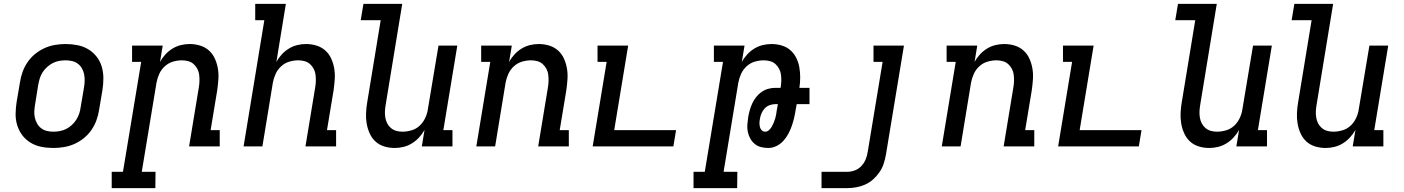

<svg xmlns="http://www.w3.org/2000/svg" viewBox="-20 -755 7240 990"><path d="M255 8Q223 8 193 2Q163 -4 138 -19Q113 -34 95.5 -57Q78 -80 69 -108.5Q60 -137 60.5 -168.5Q61 -200 66 -231L83 -331Q87 -358 96.5 -384.5Q106 -411 122.5 -435Q139 -459 162 -477.5Q185 -496 211 -507.5Q237 -519 264.5 -523.5Q292 -528 318 -528Q350 -528 380 -522Q410 -516 435 -501Q460 -486 478 -463Q496 -440 504.5 -411.5Q513 -383 513 -351.5Q513 -320 508 -289L491 -189Q487 -162 477.5 -135.5Q468 -109 451.5 -85Q435 -61 412 -42.5Q389 -24 363 -12.5Q337 -1 309 3.5Q281 8 255 8ZM255 -76Q271 -76 288 -79Q305 -82 321 -90Q337 -98 350.5 -110.5Q364 -123 373.5 -138Q383 -153 388.5 -169.5Q394 -186 396 -203L413 -303Q416 -320 416.5 -337.5Q417 -355 414 -371Q411 -387 403 -401.5Q395 -416 382 -426Q369 -436 352.5 -440Q336 -444 318 -444Q302 -444 285 -441Q268 -438 252.5 -430Q237 -422 223 -409.5Q209 -397 199.5 -382Q190 -367 185 -350.5Q180 -334 177 -317L161 -217Q158 -200 157 -182.5Q156 -165 159.5 -149Q163 -133 171 -118.5Q179 -104 192 -94Q205 -84 221 -80Q237 -76 255 -76Z M781 215H556V131H614L708 -436H661V-520H819L805 -435Q816 -456 832.5 -474Q849 -492 869.5 -504.5Q890 -517 912.5 -522.5Q935 -528 958 -528Q986 -528 1012 -520Q1038 -512 1057.5 -494.5Q1077 -477 1088 -452.5Q1099 -428 1103.5 -401Q1108 -374 1106 -345.5Q1104 -317 1100 -289L1066 -84H1113V0H955L1005 -303Q1008 -320 1008.5 -336.5Q1009 -353 1007 -369.5Q1005 -386 997.5 -400Q990 -414 978.5 -424.5Q967 -435 951 -439.5Q935 -444 918 -444Q895 -444 871.5 -437Q848 -430 829.5 -413Q811 -396 801 -373.5Q791 -351 787 -329L711 131H782Z M1236 0 1343 -651H1296V-735H1454L1405 -435Q1416 -456 1432.5 -474Q1449 -492 1469.5 -504.5Q1490 -517 1512.5 -522.5Q1535 -528 1558 -528Q1586 -528 1612 -520Q1638 -512 1657.5 -494.5Q1677 -477 1688 -452.5Q1699 -428 1703.5 -401Q1708 -374 1706 -345.5Q1704 -317 1700 -289L1666 -84H1713V0H1555L1605 -303Q1608 -320 1608.5 -336.5Q1609 -353 1607 -369.5Q1605 -386 1597.5 -400Q1590 -414 1578.5 -424.5Q1567 -435 1551 -439.5Q1535 -444 1518 -444Q1495 -444 1471.5 -437Q1448 -430 1429.5 -413Q1411 -396 1401 -373.5Q1391 -351 1387 -329L1333 0Z M2015 8Q1987 8 1961 0Q1935 -8 1916 -25.5Q1897 -43 1886 -67.5Q1875 -92 1870.5 -119Q1866 -146 1867.5 -174.5Q1869 -203 1874 -231L1943 -651H1840L1854 -735H2054L1969 -217Q1966 -200 1965 -183.5Q1964 -167 1966.5 -150.5Q1969 -134 1976 -120Q1983 -106 1995 -95.5Q2007 -85 2022.5 -80.5Q2038 -76 2055 -76Q2078 -76 2102 -83Q2126 -90 2144 -107Q2162 -124 2172.5 -146.5Q2183 -169 2186 -191L2241 -520H2338L2266 -84H2313V0H2155L2169 -85Q2157 -64 2140.5 -46Q2124 -28 2103.5 -15.5Q2083 -3 2060.5 2.5Q2038 8 2015 8Z M2436 0 2508 -436H2461V-520H2619L2605 -435Q2616 -456 2632.5 -474Q2649 -492 2669.5 -504.5Q2690 -517 2712.5 -522.5Q2735 -528 2758 -528Q2786 -528 2812 -520Q2838 -512 2857.5 -494.5Q2877 -477 2888 -452.5Q2899 -428 2903.5 -401Q2908 -374 2906 -345.5Q2904 -317 2900 -289L2866 -84H2913V0H2755L2805 -303Q2808 -320 2808.5 -336.5Q2809 -353 2807 -369.5Q2805 -386 2797.5 -400Q2790 -414 2778.5 -424.5Q2767 -435 2751 -439.5Q2735 -444 2718 -444Q2695 -444 2671.5 -437Q2648 -430 2629.5 -413Q2611 -396 2601 -373.5Q2591 -351 2587 -329L2533 0Z M3036 0 3108 -436H3061V-520H3219L3147 -84H3466L3452 0Z M3781 215H3556V131H3614L3708 -436H3661V-520H3819L3805 -435Q3816 -456 3832.5 -474Q3849 -492 3869.5 -504.5Q3890 -517 3912.5 -522.5Q3935 -528 3958 -528Q3985 -528 4010.5 -520.5Q4036 -513 4055 -496.5Q4074 -480 4085.5 -457Q4097 -434 4101.5 -408.5Q4106 -383 4106 -356Q4106 -329 4102 -302H4154V-218H4088L4082 -185Q4079 -165 4074 -144.5Q4069 -124 4062 -104Q4055 -84 4044.5 -64.5Q4034 -45 4019 -28.5Q4004 -12 3983.5 -2Q3963 8 3942 8Q3923 8 3904.5 3.5Q3886 -1 3872 -12.5Q3858 -24 3849 -40Q3840 -56 3836 -74.5Q3832 -93 3833.5 -112.5Q3835 -132 3838 -152Q3841 -169 3846 -187Q3851 -205 3859 -222Q3867 -239 3879 -254.5Q3891 -270 3907 -281Q3923 -292 3941 -297Q3959 -302 3977 -302H4005V-303Q4008 -320 4008.5 -336.5Q4009 -353 4007 -369.5Q4005 -386 3997.5 -400Q3990 -414 3978.5 -424.5Q3967 -435 3951 -439.5Q3935 -444 3918 -444Q3895 -444 3871.5 -437Q3848 -430 3829.5 -413Q3811 -396 3801 -373.5Q3791 -351 3787 -329L3711 131H3782ZM3926 -76Q3936 -76 3945 -84Q3954 -92 3959.5 -102Q3965 -112 3969.5 -122.5Q3974 -133 3977 -143.5Q3980 -154 3982 -164.5Q3984 -175 3985 -185L3991 -218H3977Q3963 -218 3948 -212.5Q3933 -207 3922.5 -195.5Q3912 -184 3906 -169.5Q3900 -155 3898 -140Q3896 -130 3896 -119.5Q3896 -109 3898.5 -99.5Q3901 -90 3908 -83Q3915 -76 3926 -76Z M4347 215H4216V131H4347Q4367 131 4386.5 124Q4406 117 4420.5 102Q4435 87 4443 68Q4451 49 4454 29L4531 -436H4484V-520H4641L4548 43Q4544 66 4536.5 89Q4529 112 4515 132.5Q4501 153 4482 170Q4463 187 4440 197Q4417 207 4393.5 211Q4370 215 4347 215Z M4836 0 4908 -436H4861V-520H5019L5005 -435Q5016 -456 5032.5 -474Q5049 -492 5069.5 -504.5Q5090 -517 5112.5 -522.5Q5135 -528 5158 -528Q5186 -528 5212 -520Q5238 -512 5257.5 -494.5Q5277 -477 5288 -452.5Q5299 -428 5303.5 -401Q5308 -374 5306 -345.5Q5304 -317 5300 -289L5266 -84H5313V0H5155L5205 -303Q5208 -320 5208.5 -336.5Q5209 -353 5207 -369.5Q5205 -386 5197.5 -400Q5190 -414 5178.5 -424.5Q5167 -435 5151 -439.5Q5135 -444 5118 -444Q5095 -444 5071.5 -437Q5048 -430 5029.5 -413Q5011 -396 5001 -373.5Q4991 -351 4987 -329L4933 0Z M5436 0 5508 -436H5461V-520H5619L5547 -84H5866L5852 0Z M6215 8Q6187 8 6161 0Q6135 -8 6116 -25.5Q6097 -43 6086 -67.5Q6075 -92 6070.5 -119Q6066 -146 6067.5 -174.5Q6069 -203 6074 -231L6143 -651H6040L6054 -735H6254L6169 -217Q6166 -200 6165 -183.5Q6164 -167 6166.5 -150.5Q6169 -134 6176 -120Q6183 -106 6195 -95.5Q6207 -85 6222.5 -80.5Q6238 -76 6255 -76Q6278 -76 6302 -83Q6326 -90 6344 -107Q6362 -124 6372.5 -146.5Q6383 -169 6386 -191L6441 -520H6538L6466 -84H6513V0H6355L6369 -85Q6357 -64 6340.5 -46Q6324 -28 6303.5 -15.5Q6283 -3 6260.5 2.5Q6238 8 6215 8Z M6815 8Q6787 8 6761 0Q6735 -8 6716 -25.5Q6697 -43 6686 -67.5Q6675 -92 6670.5 -119Q6666 -146 6667.5 -174.5Q6669 -203 6674 -231L6743 -651H6640L6654 -735H6854L6769 -217Q6766 -200 6765 -183.5Q6764 -167 6766.5 -150.5Q6769 -134 6776 -120Q6783 -106 6795 -95.5Q6807 -85 6822.5 -80.5Q6838 -76 6855 -76Q6878 -76 6902 -83Q6926 -90 6944 -107Q6962 -124 6972.5 -146.5Q6983 -169 6986 -191L7041 -520H7138L7066 -84H7113V0H6955L6969 -85Q6957 -64 6940.5 -46Q6924 -28 6903.5 -15.5Q6883 -3 6860.5 2.5Q6838 8 6815 8Z"/></svg>

Font: Iosevka HT Medium Extended
Style: Italic
Weight: 500
Width: 7
Italic angle: -9°
Monospace: yes
Designer: Belleve Invis
Foundry: Belleve Invis
Version: Version 32.3.0; ttfautohint (v1.8.4)